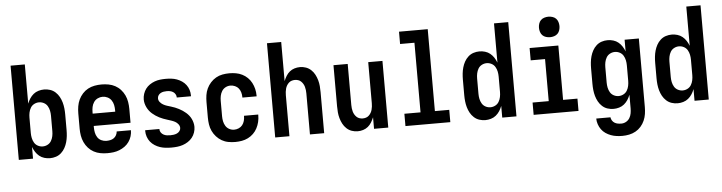

<svg xmlns="http://www.w3.org/2000/svg" viewBox="-54 -1009 5607 1492"><g transform="rotate(-5 2750.0 -263.5)"><path d="M302 8Q280 8 258 1.5Q236 -5 219 -19Q202 -33 190 -51.5Q178 -70 170 -91V0H59V-735H170V-429Q178 -450 190 -468.5Q202 -487 219 -501Q236 -515 258 -521.5Q280 -528 302 -528Q326 -528 349 -520.5Q372 -513 390 -496.5Q408 -480 419.5 -459Q431 -438 437.5 -415Q444 -392 446.5 -368Q449 -344 449 -320V-200Q449 -176 446.5 -152Q444 -128 437.5 -105Q431 -82 419.5 -61Q408 -40 390 -23.5Q372 -7 349 0.5Q326 8 302 8ZM254 -88Q274 -88 292 -97.5Q310 -107 320 -124Q330 -141 334 -160.5Q338 -180 338 -200V-320Q338 -340 334 -359.5Q330 -379 320 -396Q310 -413 292 -422.5Q274 -432 254 -432Q234 -432 216 -422.5Q198 -413 188 -396Q178 -379 174 -359.5Q170 -340 170 -320V-200Q170 -180 174 -160.5Q178 -141 188 -124Q198 -107 216 -97.5Q234 -88 254 -88Z M750 8Q722 8 695 3Q668 -2 644 -15Q620 -28 601.5 -48.5Q583 -69 571.5 -94Q560 -119 555.5 -146Q551 -173 551 -200V-320Q551 -347 555.5 -374.5Q560 -402 571.5 -426.5Q583 -451 601.5 -471.5Q620 -492 644 -505Q668 -518 695.5 -523Q723 -528 750 -528Q777 -528 804.5 -523Q832 -518 856 -505Q880 -492 898.5 -471.5Q917 -451 928.5 -426.5Q940 -402 944.5 -374.5Q949 -347 949 -320V-212H662V-200Q662 -180 666 -160Q670 -140 681 -123Q692 -106 711 -97Q730 -88 750 -88Q765 -88 780 -91Q795 -94 807.5 -102.5Q820 -111 827.5 -125Q835 -139 836 -154H947Q947 -130 940 -107Q933 -84 919 -64Q905 -44 885.5 -30Q866 -16 843.5 -7Q821 2 797.5 5Q774 8 750 8ZM662 -308H838V-320Q838 -340 834 -360Q830 -380 818.5 -397Q807 -414 788.5 -423Q770 -432 750 -432Q730 -432 711.5 -423Q693 -414 681.5 -397Q670 -380 666 -360Q662 -340 662 -320Z M1249 8Q1226 8 1203.5 5.5Q1181 3 1160 -4Q1139 -11 1119.5 -23.5Q1100 -36 1086 -53.5Q1072 -71 1064.5 -93Q1057 -115 1057 -137V-144H1168V-142Q1168 -128 1176 -116.5Q1184 -105 1196 -98.5Q1208 -92 1221.5 -90Q1235 -88 1249 -88Q1262 -88 1275.5 -90Q1289 -92 1301 -97.5Q1313 -103 1321.5 -114Q1330 -125 1330 -138Q1330 -154 1319.5 -167.5Q1309 -181 1295 -188.5Q1281 -196 1265.5 -201Q1250 -206 1234.5 -211Q1219 -216 1204 -221.5Q1189 -227 1174.5 -234.5Q1160 -242 1146.5 -251Q1133 -260 1121 -270.5Q1109 -281 1099 -294Q1089 -307 1082 -321.5Q1075 -336 1071 -351.5Q1067 -367 1067 -383Q1067 -405 1074 -426.5Q1081 -448 1094 -465.5Q1107 -483 1125.5 -495.5Q1144 -508 1164.5 -515.5Q1185 -523 1207 -525.5Q1229 -528 1251 -528Q1273 -528 1295 -525.5Q1317 -523 1337.5 -515.5Q1358 -508 1376.5 -495.5Q1395 -483 1408.5 -465Q1422 -447 1428.5 -426Q1435 -405 1435 -383V-376H1324V-378Q1324 -391 1317 -402.5Q1310 -414 1299.5 -420.5Q1289 -427 1276.5 -429.5Q1264 -432 1251 -432Q1239 -432 1226.5 -430Q1214 -428 1203 -422Q1192 -416 1185 -405.5Q1178 -395 1178 -382Q1178 -366 1188.5 -353Q1199 -340 1213 -332Q1227 -324 1242.5 -319Q1258 -314 1273.5 -309.5Q1289 -305 1304 -299Q1319 -293 1333.5 -285.5Q1348 -278 1361.5 -269Q1375 -260 1387 -249.5Q1399 -239 1409 -226.5Q1419 -214 1426 -199.5Q1433 -185 1437 -169Q1441 -153 1441 -137Q1441 -115 1433.5 -93Q1426 -71 1412 -53.5Q1398 -36 1378.5 -23.5Q1359 -11 1338 -4Q1317 3 1294.5 5.5Q1272 8 1249 8Z M1747 8Q1720 8 1693 3Q1666 -2 1642.5 -15.5Q1619 -29 1600.5 -49.5Q1582 -70 1570.5 -94.5Q1559 -119 1555 -146Q1551 -173 1551 -200V-320Q1551 -347 1555 -374Q1559 -401 1570.5 -425.5Q1582 -450 1600.5 -470.5Q1619 -491 1642.5 -504.5Q1666 -518 1693 -523Q1720 -528 1747 -528Q1773 -528 1798.5 -523.5Q1824 -519 1847 -507.5Q1870 -496 1888.5 -478Q1907 -460 1919 -437Q1931 -414 1937 -389Q1943 -364 1943 -338V-331H1832V-334Q1832 -353 1827 -371Q1822 -389 1811 -403Q1800 -417 1782.5 -424.5Q1765 -432 1747 -432Q1727 -432 1709 -422.5Q1691 -413 1680.5 -396Q1670 -379 1666 -359.5Q1662 -340 1662 -320V-200Q1662 -180 1666 -160.5Q1670 -141 1680.5 -124Q1691 -107 1709 -97.5Q1727 -88 1747 -88Q1765 -88 1782.5 -95.5Q1800 -103 1811 -117Q1822 -131 1827 -149Q1832 -167 1832 -186V-189H1943V-182Q1943 -156 1937 -131Q1931 -106 1919 -83Q1907 -60 1888.5 -42Q1870 -24 1847 -12.5Q1824 -1 1798.5 3.5Q1773 8 1747 8Z M2059 0V-735H2170V-430Q2178 -450 2189.5 -469Q2201 -488 2217.5 -501.5Q2234 -515 2255 -521.5Q2276 -528 2298 -528Q2322 -528 2344.5 -520Q2367 -512 2384.5 -495.5Q2402 -479 2413 -458Q2424 -437 2430.5 -414Q2437 -391 2439 -367.5Q2441 -344 2441 -320V0H2330V-320Q2330 -333 2328.5 -346Q2327 -359 2323.5 -371.5Q2320 -384 2313.5 -395Q2307 -406 2297.5 -415Q2288 -424 2275.5 -428Q2263 -432 2250 -432Q2237 -432 2224.5 -428Q2212 -424 2202.5 -415Q2193 -406 2186.5 -395Q2180 -384 2176.5 -371.5Q2173 -359 2171.5 -346Q2170 -333 2170 -320V0Z M2702 8Q2678 8 2655.5 0Q2633 -8 2615.5 -24.5Q2598 -41 2587 -62Q2576 -83 2569.5 -106Q2563 -129 2561 -152.5Q2559 -176 2559 -200V-520H2670V-200Q2670 -187 2671.5 -174Q2673 -161 2676.5 -148.5Q2680 -136 2686.5 -125Q2693 -114 2702.5 -105Q2712 -96 2724.5 -92Q2737 -88 2750 -88Q2763 -88 2775.5 -92Q2788 -96 2797.5 -105Q2807 -114 2813.5 -125Q2820 -136 2823.5 -148.5Q2827 -161 2828.5 -174Q2830 -187 2830 -200V-520H2941V0H2830V-90Q2822 -70 2810.5 -51Q2799 -32 2782.5 -18.5Q2766 -5 2745 1.5Q2724 8 2702 8Z M3075 0V-96H3201V-639H3089V-735H3313V-96H3425V0Z M3698 8Q3674 8 3651 0.5Q3628 -7 3610 -23.5Q3592 -40 3580.5 -61Q3569 -82 3562.5 -105Q3556 -128 3553.5 -152Q3551 -176 3551 -200V-320Q3551 -344 3553.5 -368Q3556 -392 3562.5 -415Q3569 -438 3580.5 -459Q3592 -480 3610 -496.5Q3628 -513 3651 -520.5Q3674 -528 3698 -528Q3720 -528 3742 -521.5Q3764 -515 3781 -501Q3798 -487 3810 -468.5Q3822 -450 3830 -429V-735H3941V0H3830V-91Q3822 -70 3810 -51.5Q3798 -33 3781 -19Q3764 -5 3742 1.5Q3720 8 3698 8ZM3746 -88Q3766 -88 3784 -97.5Q3802 -107 3812 -124Q3822 -141 3826 -160.5Q3830 -180 3830 -200V-320Q3830 -340 3826 -359.5Q3822 -379 3812 -396Q3802 -413 3784 -422.5Q3766 -432 3746 -432Q3726 -432 3708 -422.5Q3690 -413 3680 -396Q3670 -379 3666 -359.5Q3662 -340 3662 -320V-200Q3662 -180 3666 -160.5Q3670 -141 3680 -124Q3690 -107 3708 -97.5Q3726 -88 3746 -88Z M4075 0V-96H4201V-424H4089V-520H4313V-96H4425V0ZM4255 -590Q4239 -590 4223 -595Q4207 -600 4196 -611Q4185 -622 4180 -638Q4175 -654 4175 -670Q4175 -686 4180 -702Q4185 -718 4196 -729Q4207 -740 4223 -745Q4239 -750 4255 -750Q4271 -750 4287 -745Q4303 -740 4314 -729Q4325 -718 4330 -702Q4335 -686 4335 -670Q4335 -654 4330 -638Q4325 -622 4314 -611Q4303 -600 4287 -595Q4271 -590 4255 -590Z M4748 223Q4725 223 4702.5 220Q4680 217 4658.5 209Q4637 201 4618 188Q4599 175 4585.5 156.5Q4572 138 4564.5 115.5Q4557 93 4557 71H4668Q4669 84 4676.5 96Q4684 108 4695.5 115Q4707 122 4720.5 124.5Q4734 127 4748 127Q4768 127 4785.5 117Q4803 107 4813 90.5Q4823 74 4826.5 54.5Q4830 35 4830 15V-91Q4822 -70 4810 -51.5Q4798 -33 4781 -19Q4764 -5 4742 1.5Q4720 8 4698 8Q4674 8 4651 0.5Q4628 -7 4610 -23.5Q4592 -40 4580.5 -61Q4569 -82 4562.5 -105Q4556 -128 4553.5 -152Q4551 -176 4551 -200V-320Q4551 -344 4553.5 -368Q4556 -392 4562.5 -415Q4569 -438 4580.5 -459Q4592 -480 4610 -496.5Q4628 -513 4651 -520.5Q4674 -528 4698 -528Q4720 -528 4742 -521.5Q4764 -515 4781 -501Q4798 -487 4810 -468.5Q4822 -450 4830 -429V-520H4941V15Q4941 42 4937 68.5Q4933 95 4922 120Q4911 145 4893 165.5Q4875 186 4851.5 199Q4828 212 4801.5 217.5Q4775 223 4748 223ZM4746 -88Q4766 -88 4784 -97.5Q4802 -107 4812 -124Q4822 -141 4826 -160.5Q4830 -180 4830 -200V-320Q4830 -340 4826 -359.5Q4822 -379 4812 -396Q4802 -413 4784 -422.5Q4766 -432 4746 -432Q4726 -432 4708 -422.5Q4690 -413 4680 -396Q4670 -379 4666 -359.5Q4662 -340 4662 -320V-200Q4662 -180 4666 -160.5Q4670 -141 4680 -124Q4690 -107 4708 -97.5Q4726 -88 4746 -88Z M5198 8Q5174 8 5151 0.5Q5128 -7 5110 -23.5Q5092 -40 5080.5 -61Q5069 -82 5062.5 -105Q5056 -128 5053.5 -152Q5051 -176 5051 -200V-320Q5051 -344 5053.5 -368Q5056 -392 5062.5 -415Q5069 -438 5080.5 -459Q5092 -480 5110 -496.5Q5128 -513 5151 -520.5Q5174 -528 5198 -528Q5220 -528 5242 -521.5Q5264 -515 5281 -501Q5298 -487 5310 -468.5Q5322 -450 5330 -429V-735H5441V0H5330V-91Q5322 -70 5310 -51.5Q5298 -33 5281 -19Q5264 -5 5242 1.5Q5220 8 5198 8ZM5246 -88Q5266 -88 5284 -97.5Q5302 -107 5312 -124Q5322 -141 5326 -160.5Q5330 -180 5330 -200V-320Q5330 -340 5326 -359.5Q5322 -379 5312 -396Q5302 -413 5284 -422.5Q5266 -432 5246 -432Q5226 -432 5208 -422.5Q5190 -413 5180 -396Q5170 -379 5166 -359.5Q5162 -340 5162 -320V-200Q5162 -180 5166 -160.5Q5170 -141 5180 -124Q5190 -107 5208 -97.5Q5226 -88 5246 -88Z"/></g></svg>

Font: Iosevka Term Curly
Style: Bold
Weight: 700
Designer: Belleve Invis
Foundry: Belleve Invis
Version: Version 32.3.0